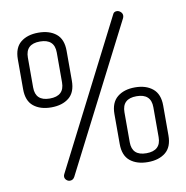

<svg xmlns="http://www.w3.org/2000/svg" viewBox="-87 -852 930 962"><g transform="rotate(-10 378.5 -371.0)"><path d="M40 -465V-617Q40 -676 74 -703.5Q108 -731 164 -731Q220 -731 254 -703.5Q288 -676 288 -617V-465Q288 -406 254 -378.5Q220 -351 164 -351Q108 -351 74 -378.5Q40 -406 40 -465ZM238 -465V-617Q238 -686 164 -686Q91 -686 91 -617V-465Q91 -396 164 -396Q238 -396 238 -465ZM469 -111V-263Q469 -321 503 -349Q537 -377 593 -377Q649 -377 683 -349Q717 -321 717 -263V-111Q717 -52 683 -24.5Q649 3 593 3Q537 3 503 -24.5Q469 -52 469 -111ZM667 -111V-263Q667 -332 593 -332Q520 -332 520 -263V-111Q520 -42 593 -42Q667 -42 667 -111ZM570 -769Q580 -769 589 -761Q598 -753 598 -742Q598 -735 595 -729L216 12Q208 27 192 27Q182 27 174 19.5Q166 12 166 2Q166 -4 169 -10L550 -757Q555 -769 570 -769Z"/></g></svg>

Font: Dosis
Style: Book
Weight: 400
Designer: EdgarTolentino, PabloImpallari, IginoMarini
Foundry: EdgarTolentino, PabloImpallari, IginoMarini
Version: Version 1.007